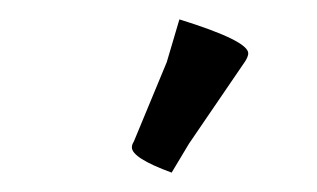

<svg xmlns="http://www.w3.org/2000/svg" viewBox="-20 -706 327 198"><path d="M165 -686Q236 -664 236 -651Q236 -648 233 -643L175 -558L157 -528Q116 -543 116 -554Q116 -557 118 -560L152 -642Z"/></svg>

Font: Medula One
Style: Regular
Weight: 400
Designer: Luciano Vergara
Foundry: Luciano Vergara
Version: Version 1.002